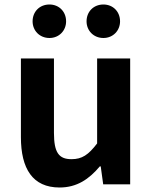

<svg xmlns="http://www.w3.org/2000/svg" viewBox="-20 -820 677 854"><path d="M200 -651C243 -651 274 -684 274 -725C274 -768 243 -800 200 -800C156 -800 125 -768 125 -725C125 -684 156 -651 200 -651ZM440 -651C483 -651 514 -684 514 -725C514 -768 483 -800 440 -800C396 -800 365 -768 365 -725C365 -684 396 -651 440 -651ZM245 14C322 14 376 -23 424 -80H428L439 0H559V-560H412V-182C373 -131 345 -112 298 -112C242 -112 220 -141 220 -229V-560H73V-210C73 -70 125 14 245 14Z"/></svg>

Font: Spoqa Han Sans Neo Bold
Style: Bold
Weight: 700
Designer: [Spoqa Han Sans Neo] Dong-huui Kim  Younghwa Kang  Yujin Lee  [Noto Sans] Ryoko NISHIZUKA  (kana & ideographs); Paul D. 
Foundry: Spoqa (http://www.spoqa-han-sans.com)
Version: Version 1.000